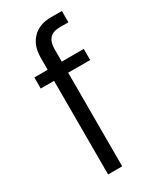

<svg xmlns="http://www.w3.org/2000/svg" viewBox="-179 -748 665 805"><g transform="rotate(-30 153.0 -345.0)"><path d="M162.1 -567.4V-506.8H268.6V-453.1H162.1V0H93.8V-453.1H29.3V-506.8H93.8V-564.5Q93.8 -623 126 -656.2Q158.2 -690.4 215.8 -690.4H268.6V-635.7H226.6Q162.1 -635.7 162.1 -567.4Z"/></g></svg>

Font: Dinish
Style: Regular
Weight: 400
Designer: Bert Driehuis
Foundry: Playbeing
Version: Version 3.006; git-39231f3c-release